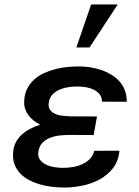

<svg xmlns="http://www.w3.org/2000/svg" viewBox="-20 -838 627 868"><path d="M39.1 -145.5Q40.5 -172.9 51 -193.4Q61.5 -213.9 78.1 -229.2Q94.7 -244.6 116.5 -255.6Q138.2 -266.6 161.6 -274.4Q146 -282.2 132.6 -292.7Q119.1 -303.2 109.1 -316.4Q99.1 -329.6 93.8 -345.5Q88.4 -361.3 89.4 -379.9Q90.3 -411.6 102.5 -436Q114.7 -460.4 134 -478Q153.3 -495.6 178.7 -507.3Q204.1 -519 231.7 -525.9Q259.3 -532.7 287.8 -535.4Q316.4 -538.1 342.3 -537.6Q366.7 -537.1 392.1 -533Q417.5 -528.8 440.9 -520.5Q464.4 -512.2 484.9 -499.5Q505.4 -486.8 520.8 -469.2Q536.1 -451.7 544.7 -429Q553.2 -406.2 553.2 -377.9L440.9 -378.4Q440.9 -398.9 430.4 -411.9Q419.9 -424.8 404.1 -432.6Q388.2 -440.4 369.4 -443.6Q350.6 -446.8 334 -446.8Q315.4 -447.3 293.7 -444.6Q272 -441.9 252.4 -434.1Q232.9 -426.3 218.5 -412.1Q204.1 -397.9 200.7 -375.5Q197.3 -354 206.3 -341.6Q215.3 -329.1 230.5 -322.8Q245.6 -316.4 264.2 -314.5Q282.7 -312.5 298.3 -312L418.5 -311.5L403.3 -227.5L295.4 -228Q273.9 -228 250.5 -225.6Q227.1 -223.1 206.5 -215.1Q186 -207 171.4 -191.9Q156.7 -176.8 153.3 -150.9Q150.4 -128.9 161.4 -115Q172.4 -101.1 189.9 -93Q207.5 -85 228 -82Q248.5 -79.1 264.6 -79.1Q284.2 -79.1 307.1 -82.5Q330.1 -85.9 350.3 -95Q370.6 -104 385.7 -118.9Q400.9 -133.8 405.8 -156.2L520 -156.7Q515.6 -109.4 490.2 -77.1Q464.8 -44.9 427.7 -25.4Q390.6 -5.9 346.9 2.4Q303.2 10.7 262.2 9.8Q238.8 9.3 212.4 6.1Q186 2.9 160.6 -4.4Q135.3 -11.7 112.5 -23.4Q89.8 -35.2 73 -52.2Q56.2 -69.3 46.6 -92.3Q37.1 -115.2 39.1 -145.5ZM392.1 -817.9H512.2L384.8 -623.5H325.2Z"/></svg>

Font: Roboto Mono Medium
Style: Italic
Weight: 500
Designer: Google
Version: Version 2.000985; 2015; ttfautohint (v1.3)